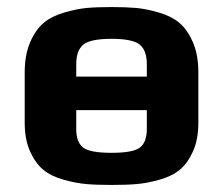

<svg xmlns="http://www.w3.org/2000/svg" viewBox="-20 -514 632 544"><path d="M542 -309C542 -342.3 536.8 -370.8 526.5 -394.5C516.2 -418.2 503.5 -436.3 488.5 -449C473.5 -461.7 454 -471.5 430 -478.5C406 -485.5 384.5 -489.8 365.5 -491.5C346.5 -493.2 323.3 -494 296 -494C268.7 -494 245.5 -493.2 226.5 -491.5C207.5 -489.8 186 -485.5 162 -478.5C138 -471.5 118.5 -461.7 103.5 -449C88.5 -436.3 75.8 -418.2 65.5 -394.5C55.2 -370.8 50 -342.3 50 -309V-166C50 -134.7 55 -107.8 65 -85.5C75 -63.2 87.3 -45.8 102 -33.5C116.7 -21.2 135.8 -11.7 159.5 -5C183.2 1.7 204.8 5.8 224.5 7.5C244.2 9.2 268 10 296 10C324 10 347.8 9.2 367.5 7.5C387.2 5.8 408.8 1.7 432.5 -5C456.2 -11.7 475.3 -21.2 490 -33.5C504.7 -45.8 517 -63.2 527 -85.5C537 -107.8 542 -134.7 542 -166ZM396 -149C396 -123.7 389.5 -106 376.5 -96C363.5 -86 336.7 -81 296 -81C255.3 -81 228.5 -86 215.5 -96C202.5 -106 196 -123.7 196 -149V-202H396ZM196 -332C196 -358 202.7 -376.5 216 -387.5C229.3 -398.5 256 -404 296 -404C336 -404 362.7 -398.5 376 -387.5C389.3 -376.5 396 -358 396 -332V-297H196Z"/></svg>

Font: Play
Style: Bold
Weight: 700
Designer: Jonas Hecksher
Foundry: Jonas Hecksher, Playtypeª, e-types AS
Version: Version 1.002